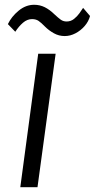

<svg xmlns="http://www.w3.org/2000/svg" viewBox="-20 -784 397 804"><path d="M65 0 140 -559H213L137 0ZM251 -633Q226.5 -633 205.5 -644.8Q184.5 -656.5 168 -673Q152.5 -689 141.5 -696.5Q130.5 -704 114 -704Q94 -704 76.2 -688.8Q58.5 -673.5 44 -651L13 -683Q28 -714.5 58 -739.2Q88 -764 123 -764Q147 -764 167.5 -753.8Q188 -743.5 208 -724Q224 -709 234.5 -701.5Q245 -694 259 -694Q276.5 -694 290 -704.8Q303.5 -715.5 313 -729Q322.5 -742.5 328 -751L357 -717Q351 -694 334.5 -675Q318 -656 296 -644.5Q274 -633 251 -633Z"/></svg>

Font: Koeln Type Sans Light
Style: Italic
Weight: 300
Italic angle: -7.5°
Designer: Eben Sorkin
Foundry: Eben Sorkin
Version: Version 2.001